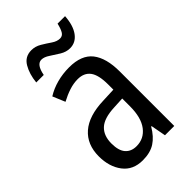

<svg xmlns="http://www.w3.org/2000/svg" viewBox="-223 -813 905 905"><g transform="rotate(-45 230.0 -360.0)"><path d="M236 -546Q318 -546 354.5 -499.5Q391 -453 391 -363V0H329L315 -75H312Q287 -32 254.5 -11Q222 10 172 10Q107 10 72.5 -35.5Q38 -81 38 -150Q38 -229 89 -273.5Q140 -318 239 -321L309 -324V-359Q309 -422 288 -450Q267 -478 225 -478Q197 -478 168 -468.5Q139 -459 109 -443L83 -505Q115 -525 154 -535.5Q193 -546 236 -546ZM252 -262Q183 -259 153 -231Q123 -203 123 -151Q123 -103 143 -80.5Q163 -58 198 -58Q248 -58 278.5 -98Q309 -138 309 -213V-265ZM76 -605Q81 -656 102.5 -692.5Q124 -729 167 -729Q193 -729 216.5 -715Q240 -701 261 -686.5Q282 -672 302 -672Q319 -672 328 -687.5Q337 -703 343 -730H393Q389 -671 365 -638.5Q341 -606 303 -606Q278 -606 254 -620.5Q230 -635 208.5 -649.5Q187 -664 169 -664Q137 -664 126 -605Z"/></g></svg>

Font: Noto Sans Gurmukhi Condensed
Style: Regular
Weight: 400
Width: 3
Designer: Jelle Bosma - Monotype Design Team
Foundry: Monotype Imaging Inc.
Version: Version 2.004; ttfautohint (v1.8.4.7-5d5b)